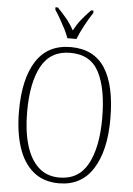

<svg xmlns="http://www.w3.org/2000/svg" viewBox="-62 -977 713 1032"><g transform="rotate(5 295.0 -460.5)"><path d="M295 10Q212 10 157 -35.5Q102 -81 75 -164Q48 -247 48 -359Q48 -533 110 -629Q172 -725 296 -725Q421 -725 481 -632Q541 -539 541 -358Q541 -187 478.5 -88.5Q416 10 295 10ZM295 -21Q399 -21 448 -111Q497 -201 497 -358Q497 -517 451.5 -605.5Q406 -694 296 -694Q190 -694 141 -605.5Q92 -517 92 -358Q92 -255 114.5 -179.5Q137 -104 182 -62.5Q227 -21 295 -21ZM273 -771Q265 -794 251.5 -820.5Q238 -847 223 -873Q208 -899 195 -918V-931H208Q237 -901 258 -875.5Q279 -850 298 -815Q317 -850 337.5 -875.5Q358 -901 387 -931H400V-918Q381 -890 358 -847.5Q335 -805 322 -771Z"/></g></svg>

Font: Noto Serif Condensed ExtraLight
Style: Regular
Weight: 200
Width: 3
Designer: Monotype Design Team
Foundry: Monotype Imaging Inc.
Version: Version 2.013; ttfautohint (v1.8.4.7-5d5b)